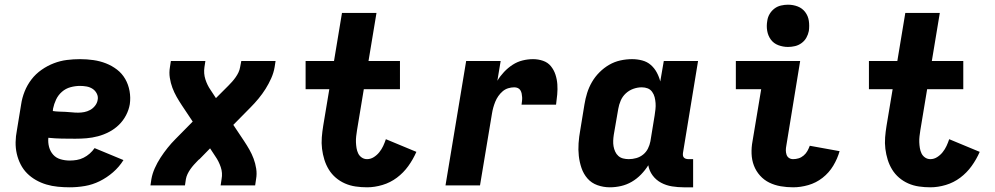

<svg xmlns="http://www.w3.org/2000/svg" viewBox="-20 -790 4240 818"><path d="M277 8Q252 8 226.5 5.5Q201 3 177.5 -4Q154 -11 133 -23Q112 -35 95.5 -51.5Q79 -68 68 -89.5Q57 -111 51.5 -135Q46 -159 46.5 -184.5Q47 -210 52 -235L70 -345Q74 -373 85 -400.5Q96 -428 114 -451.5Q132 -475 157 -492.5Q182 -510 209.5 -520.5Q237 -531 265 -534.5Q293 -538 321 -538Q350 -538 378 -534Q406 -530 431.5 -520Q457 -510 478.5 -493.5Q500 -477 513.5 -453.5Q527 -430 532 -402Q537 -374 533 -346Q529 -322 517 -299Q505 -276 486.5 -258Q468 -240 445 -228Q422 -216 397.5 -209.5Q373 -203 349 -201Q325 -199 301 -199Q272 -199 243.5 -199.5Q215 -200 186 -203Q184 -183 189 -164Q194 -145 206.5 -131Q219 -117 238 -111.5Q257 -106 277 -106Q292 -106 307 -108.5Q322 -111 336 -118Q350 -125 362 -135.5Q374 -146 383 -159L506 -108Q488 -79 461.5 -56Q435 -33 404.5 -18Q374 -3 341.5 2.5Q309 8 277 8ZM313 -310Q326 -310 339 -312.5Q352 -315 364 -321.5Q376 -328 385 -339.5Q394 -351 396 -364Q399 -378 392.5 -391Q386 -404 374.5 -411.5Q363 -419 349 -421.5Q335 -424 321 -424Q301 -424 280.5 -418.5Q260 -413 244 -399Q228 -385 219 -366Q210 -347 206 -327L205 -317Q218 -315 231.5 -314.5Q245 -314 258.5 -313.5Q272 -313 285.5 -311.5Q299 -310 313 -310Z M621 0 625 -27Q629 -50 639.5 -73.5Q650 -97 664 -118.5Q678 -140 694 -160Q710 -180 728 -198L801 -272L755 -341Q743 -359 732.5 -377.5Q722 -396 714.5 -416Q707 -436 703.5 -458.5Q700 -481 704 -504L708 -530H855L851 -504Q847 -477 855 -452Q863 -427 877 -407L900 -372L944 -416Q945 -417 946 -418Q947 -419 948 -420Q949 -421 950 -422Q951 -423 952 -424Q952 -424 952 -424Q952 -424 952 -424Q952 -424 952 -424Q952 -424 952 -424L953 -425Q961 -433 969 -442Q977 -451 984 -461Q991 -471 996 -481.5Q1001 -492 1003 -504L1008 -530H1154L1150 -504Q1146 -480 1135.5 -456.5Q1125 -433 1111.5 -411.5Q1098 -390 1081.5 -370Q1065 -350 1047 -332L974 -258L1020 -189Q1032 -171 1042.5 -152.5Q1053 -134 1060.5 -114Q1068 -94 1071.5 -71.5Q1075 -49 1071 -27L1067 0H920L924 -27Q929 -53 920.5 -78Q912 -103 898 -123L875 -158L832 -114Q831 -113 830 -112Q829 -111 827 -110Q826 -109 825 -108Q824 -107 823 -106Q823 -106 823 -106Q823 -106 823 -106Q823 -106 823 -106Q823 -106 823 -106L822 -105Q814 -97 806 -88Q798 -79 791 -69Q784 -59 779 -48.5Q774 -38 772 -27L768 0Z M1544 8Q1519 8 1495 4.5Q1471 1 1449.5 -8.5Q1428 -18 1410.5 -33Q1393 -48 1381 -67.5Q1369 -87 1362 -109.5Q1355 -132 1352 -156Q1349 -180 1351 -205Q1353 -230 1357 -254L1383 -410H1282V-530H1403L1437 -735H1584L1550 -530H1684V-410H1530L1501 -235Q1499 -222 1497.5 -209.5Q1496 -197 1496.5 -184Q1497 -171 1499 -159Q1501 -147 1506 -136.5Q1511 -126 1521 -119Q1531 -112 1544 -112Q1559 -112 1572.5 -120.5Q1586 -129 1596 -141.5Q1606 -154 1612.5 -168Q1619 -182 1624 -197L1754 -143Q1740 -111 1719.5 -82.5Q1699 -54 1671 -33Q1643 -12 1609.5 -2Q1576 8 1544 8Z M1878 0 1966 -530H2113L2099 -446Q2111 -466 2127.5 -483.5Q2144 -501 2164 -514Q2184 -527 2206.5 -532.5Q2229 -538 2251 -538Q2273 -538 2293.5 -531Q2314 -524 2327 -508Q2340 -492 2346.5 -472Q2353 -452 2354.5 -431Q2356 -410 2354 -387.5Q2352 -365 2349 -344H2202Q2203 -352 2204 -360Q2205 -368 2204.5 -376Q2204 -384 2202.5 -391.5Q2201 -399 2197 -405.5Q2193 -412 2186 -415Q2179 -418 2171 -418Q2158 -418 2145 -414Q2132 -410 2121.5 -401Q2111 -392 2103 -380.5Q2095 -369 2090 -356.5Q2085 -344 2081.5 -331.5Q2078 -319 2076 -306L2025 0Z M2578 8Q2551 8 2525.5 -1Q2500 -10 2483 -29.5Q2466 -49 2457.5 -74Q2449 -99 2446 -125.5Q2443 -152 2445 -180Q2447 -208 2452 -235L2470 -345Q2474 -370 2481.5 -394Q2489 -418 2502 -440.5Q2515 -463 2534 -482Q2553 -501 2575.5 -514Q2598 -527 2623 -532.5Q2648 -538 2673 -538Q2695 -538 2716 -532.5Q2737 -527 2752.5 -513.5Q2768 -500 2778 -481.5Q2788 -463 2793 -443L2808 -530H2954L2890 -140Q2889 -134 2889.5 -128.5Q2890 -123 2893.5 -119Q2897 -115 2902.5 -113.5Q2908 -112 2913 -112H2933V8H2893Q2868 8 2843 4Q2818 0 2796.5 -11.5Q2775 -23 2760.5 -42.5Q2746 -62 2742 -86Q2729 -65 2711 -46.5Q2693 -28 2671.5 -15.5Q2650 -3 2626 2.5Q2602 8 2578 8ZM2659 -112Q2675 -112 2691 -116.5Q2707 -121 2720 -131.5Q2733 -142 2740.5 -157Q2748 -172 2751 -188L2769 -298Q2771 -311 2772.5 -324.5Q2774 -338 2773 -351Q2772 -364 2769 -376Q2766 -388 2758.5 -398.5Q2751 -409 2739.5 -413.5Q2728 -418 2714 -418Q2696 -418 2678 -411.5Q2660 -405 2646 -392Q2632 -379 2624.5 -361.5Q2617 -344 2614 -326L2595 -216Q2593 -203 2592.5 -190.5Q2592 -178 2594 -166.5Q2596 -155 2601 -144Q2606 -133 2614.5 -125.5Q2623 -118 2634.5 -115Q2646 -112 2659 -112Z M3359 8Q3332 8 3306 3.5Q3280 -1 3257.5 -12Q3235 -23 3218 -42Q3201 -61 3192 -84.5Q3183 -108 3182 -135Q3181 -162 3186 -188L3223 -410H3115V-530H3389L3330 -169Q3328 -159 3328 -149.5Q3328 -140 3331 -131Q3334 -122 3341.5 -117Q3349 -112 3359 -112Q3371 -112 3382.5 -115.5Q3394 -119 3404 -127.5Q3414 -136 3420 -147Q3426 -158 3430 -169L3557 -146Q3548 -114 3530 -84Q3512 -54 3484.5 -32.5Q3457 -11 3424 -1.5Q3391 8 3359 8ZM3337 -590Q3316 -590 3296 -597.5Q3276 -605 3264 -621.5Q3252 -638 3248.5 -659Q3245 -680 3249 -702Q3251 -717 3259 -730.5Q3267 -744 3279.5 -753.5Q3292 -763 3307.5 -766.5Q3323 -770 3337 -770Q3359 -770 3378.5 -762.5Q3398 -755 3410.5 -738.5Q3423 -722 3426 -701Q3429 -680 3426 -658Q3423 -643 3415.5 -629.5Q3408 -616 3395 -606.5Q3382 -597 3367 -593.5Q3352 -590 3337 -590Z M3944 8Q3919 8 3895 4.5Q3871 1 3849.5 -8.5Q3828 -18 3810.5 -33Q3793 -48 3781 -67.5Q3769 -87 3762 -109.5Q3755 -132 3752 -156Q3749 -180 3751 -205Q3753 -230 3757 -254L3783 -410H3682V-530H3803L3837 -735H3984L3950 -530H4084V-410H3930L3901 -235Q3899 -222 3897.5 -209.5Q3896 -197 3896.5 -184Q3897 -171 3899 -159Q3901 -147 3906 -136.5Q3911 -126 3921 -119Q3931 -112 3944 -112Q3959 -112 3972.5 -120.5Q3986 -129 3996 -141.5Q4006 -154 4012.5 -168Q4019 -182 4024 -197L4154 -143Q4140 -111 4119.5 -82.5Q4099 -54 4071 -33Q4043 -12 4009.5 -2Q3976 8 3944 8Z"/></svg>

Font: Iosevka Curly Heavy Extended
Style: Italic
Weight: 900
Width: 7
Italic angle: -9°
Monospace: yes
Designer: Belleve Invis
Foundry: Belleve Invis
Version: Version 11.1.0; ttfautohint (v1.8.3)